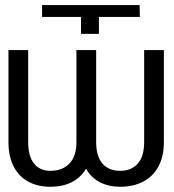

<svg xmlns="http://www.w3.org/2000/svg" viewBox="-20 -712 674 742"><path d="M142.6 -646.5V-692.4H519.5L520.5 -646.5H362.3V-581.1H293V-646.5ZM351.6 -518.6V-163.1Q351.6 -107.9 376 -79.8Q400.4 -51.8 444.3 -51.8Q487.8 -51.8 512.5 -79.8Q537.1 -107.9 537.1 -163.1V-518.6H613.3V-163.1Q613.3 -106.9 592 -68.1Q570.8 -29.3 532.7 -9.8Q494.6 9.8 444.3 9.8Q399.9 9.8 366 -7.8Q332 -25.4 312.5 -60.1Q292 -25.4 256.8 -7.8Q221.7 9.8 174.8 9.8Q126.5 9.8 89.8 -9.8Q53.2 -29.3 33 -68.1Q12.7 -106.9 12.7 -163.1V-518.6H88.9V-163.1Q88.9 -107.9 111.6 -79.8Q134.3 -51.8 174.8 -51.8Q221.2 -51.8 248.3 -80.1Q275.4 -108.4 275.4 -163.1V-518.6Z"/></svg>

Font: Pretendard GOV Light
Style: Regular
Weight: 300
Designer: Base glyphs from Inter by Rasmus Andersson; Hangeul glyphs from Noto Sans CJK(Source Han Sans) by Jang Soo-young and Kan
Foundry: Kil Hyung-jin
Version: Version 1.309